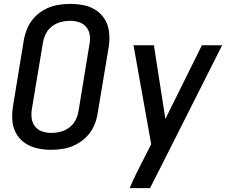

<svg xmlns="http://www.w3.org/2000/svg" viewBox="-20 -763 1192 988"><path d="M243 8Q274 8 306.5 2.5Q339 -3 369.5 -18.5Q400 -34 424.5 -58.5Q449 -83 463 -114Q477 -145 482 -177L539 -519Q545 -555 542 -591.5Q539 -628 522.5 -658Q506 -688 477.5 -708Q449 -728 414 -735.5Q379 -743 343 -743Q311 -743 278.5 -737.5Q246 -732 215.5 -717Q185 -702 160.5 -677Q136 -652 122.5 -621.5Q109 -591 103 -559L47 -217Q41 -180 43.5 -144Q46 -108 62.5 -77.5Q79 -47 107.5 -27.5Q136 -8 171 0Q206 8 243 8ZM244 -79Q220 -79 197.5 -86.5Q175 -94 160.5 -112Q146 -130 143 -154Q140 -178 144 -202L201 -544Q205 -568 216.5 -590.5Q228 -613 249 -628.5Q270 -644 293.5 -650Q317 -656 341 -656Q365 -656 387.5 -648.5Q410 -641 424.5 -623Q439 -605 442 -581Q445 -557 440 -533L384 -191Q380 -167 368.5 -144.5Q357 -122 336 -106.5Q315 -91 291.5 -85Q268 -79 244 -79ZM647 205H752L815 81L1123 -530H1019L831 -151L772 -530H667L758 -21L726 42Q705 82 685 122.5Q665 163 647 205Z"/></svg>

Font: Iosevka Sparkle Medium Oblique
Style: Regular
Weight: 500
Italic angle: -9°
Designer: Belleve Invis
Foundry: Belleve Invis
Version: Version 4.5.0; ttfautohint (v1.8.3)